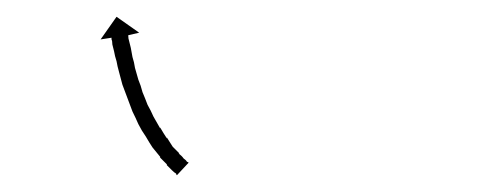

<svg xmlns="http://www.w3.org/2000/svg" viewBox="-20 -141 598 229"><path d="M190 66Q190 66 190 66Q190 66 190 66Q190 66 190 66Q190 66 190 66Q188 65 185 62Q185 62 185 62Q185 62 185 62Q185 62 185 62Q185 62 185 62Q182 59 179 56Q179 56 179 56Q179 56 179 56Q179 56 179 55.5Q179 55 179 55Q175 51 171 47Q171 47 171 46.5Q171 46 171 46Q171 46 171 46Q171 46 171 46Q167 41 162 35Q162 35 162 35Q162 35 162 35Q162 35 162 35Q162 35 162 35Q158 29 154 22Q154 22 154 22Q154 22 154 22Q154 22 154 22Q154 22 154 22Q149 15 145 7Q145 7 145 7Q145 7 145 7Q145 7 145 7Q145 7 145 7Q142 0 138 -8Q138 -8 138 -8Q138 -8 138 -8Q138 -8 138 -8Q138 -8 138 -8Q135 -16 132 -24Q132 -24 132 -24Q132 -24 132 -24Q132 -24 132 -24Q132 -24 132 -24Q129 -32 126 -40Q126 -40 126 -40Q126 -40 126 -40Q126 -40 126 -40Q126 -40 126 -40Q124 -48 122 -55Q122 -55 122 -55Q122 -55 122 -55Q122 -55 122 -55Q122 -55 122 -55Q120 -62 119 -68Q119 -68 119 -68Q119 -68 119 -68Q119 -68 119 -68Q119 -68 119 -68Q117 -74 116 -80Q116 -80 116 -80Q116 -80 116 -80Q116 -80 116 -80Q116 -80 116 -80Q115 -84 114 -88Q114 -88 114 -88Q114 -88 114 -88Q114 -88 114 -88Q114 -88 114 -88Q114 -92 113 -94Q113 -95 113 -96L100 -94L119 -121L146 -102L133 -99Q133 -99 133 -97V-98Q133 -95 134 -92Q134 -92 134 -92Q134 -92 134 -92Q134 -92 134 -92Q134 -92 134 -92Q135 -88 136 -84Q136 -84 136 -84Q136 -84 136 -84Q136 -84 136 -84Q136 -84 136 -84Q137 -78 138 -73Q138 -73 138 -73Q138 -73 138 -73Q138 -73 138 -73Q138 -73 138 -73Q140 -67 141 -60Q141 -60 141 -60Q141 -60 141 -60Q141 -60 141 -60Q141 -60 141 -60Q143 -53 145 -46Q145 -46 145 -46Q145 -46 145 -46Q145 -46 145 -46Q145 -46 145 -46Q148 -39 150 -31Q150 -31 150 -31Q150 -31 150 -31Q150 -31 150 -31Q150 -31 150 -31Q153 -24 156 -16Q156 -16 156 -16Q156 -16 156 -16Q156 -16 156 -16Q156 -16 156 -16Q160 -9 163 -2Q163 -2 163 -2Q163 -2 163 -2Q163 -2 163 -2Q163 -2 163 -2Q167 5 171 12Q171 12 171 12Q171 12 171 12Q171 12 171 11.5Q171 11 171 11Q175 18 179 24Q179 24 179 24Q179 24 179 24Q179 24 179 23.5Q179 23 179 23Q183 29 186 34Q186 34 186 34Q186 34 186 34Q186 34 186 34Q186 34 186 34Q190 38 194 42Q194 42 194 42Q194 42 194 42Q193 42 193 42Q193 42 193 42Q197 45 199 48Q199 48 199 48Q199 48 199 48Q199 48 199 48Q199 48 199 48Q202 50 203 52Q203 52 203 52Q203 52 203 52Q203 52 203 52Q203 52 203 52Q204 52 205 53L191 68Q190 67 190 66Z"/></svg>

Font: FRB American Cursive Just Arrows Light
Style: Italic
Weight: 300
Italic angle: -25°
Version: Version 2.0;Modular Font Editor K font №1